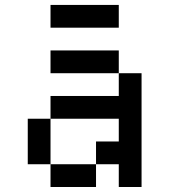

<svg xmlns="http://www.w3.org/2000/svg" viewBox="-20 -747 676 767"><path d="M90.9 -272.7V-90.9H181.8V-272.7ZM181.8 -90.9V0H363.6V-90.9ZM363.6 -181.8V-90.9H454.5V0H545.5V-454.5H454.5V-363.6H181.8V-272.7H454.5V-181.8ZM181.8 -545.5V-454.5H454.5V-545.5ZM181.8 -727.3V-636.4H454.5V-727.3Z"/></svg>

Font: Departure Mono
Style: Regular
Weight: 400
Monospace: yes
Designer: Helena Zhang
Version: Version 1.500;Glyphs 3.3.1 (3343)